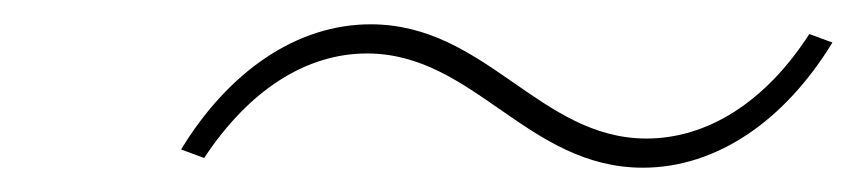

<svg xmlns="http://www.w3.org/2000/svg" viewBox="-20 -397 705 158"><path d="M129 -274 148 -267C185 -323 232 -353 282 -353C370 -353 414 -259 509 -259C570 -259 626 -298 665 -362L646 -369C610 -313 562 -283 512 -283C424 -283 380 -377 285 -377C224 -377 168 -338 129 -274Z"/></svg>

Font: LT Wave Thin
Style: Italic
Weight: 100
Designer: Daniel Lyons
Version: Version 2.5 (Glyphs App)